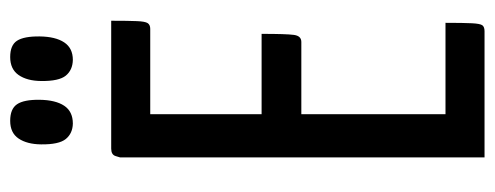

<svg xmlns="http://www.w3.org/2000/svg" viewBox="-304 -624 929 360"><g transform="rotate(-90 160.0 -444.5)"><path d="M44.4 0V-683.5Q44.4 -683.5 46.9 -691.8Q49.4 -700 60.9 -700H300.6Q300.6 -667.3 299.9 -652Q299.3 -636.6 296.2 -631.7Q293 -626.8 285.5 -626.8H125.4V-73.2H296.7Q296.7 -39.3 295.9 -23.7Q295.1 -8.2 292.1 -4.1Q289 0 281 0ZM55.3 -343.5V-418H276Q276 -371.9 274.1 -357.7Q272.3 -343.5 260.9 -343.5ZM107.8 -771.9Q89.4 -772.3 78.9 -785.1Q68.4 -797.9 68.8 -831.6Q69.1 -857.9 79.8 -873.7Q90.4 -889.4 113 -889.4Q135.3 -889.4 144 -876.6Q152.8 -863.7 152.4 -834.2Q152 -804.3 141.2 -788.1Q130.4 -771.9 107.8 -771.9ZM227.2 -771.9Q208.2 -772.3 197.7 -785.1Q187.2 -797.9 187.6 -831.6Q187.9 -857.9 198.9 -873.7Q209.9 -889.4 232.5 -889.4Q254.8 -889.4 263.1 -876.6Q271.5 -863.7 271.2 -834.2Q270.8 -804.3 260 -788.1Q249.2 -771.9 227.2 -771.9Z"/></g></svg>

Font: Yanone Kaffeesatz ExtraLight
Style: Regular
Weight: 200
Designer: Yanone (Cyrillic: Daniel Pouzeot, Huerta Tipografica, and Cyreal)
Foundry: Yanone
Version: Version 2.003